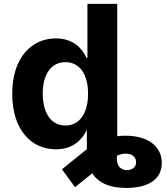

<svg xmlns="http://www.w3.org/2000/svg" viewBox="-20 -747 839 972"><path d="M263.1 8.9C351.2 8.9 397 -41.9 418 -87.4H419.7V8.2L293.7 110.1L359.7 200.6L447.1 130.3C475.9 175.4 529.8 204.5 620 204.5C737.9 204.5 799.4 155.5 799 77.8C799.4 -3.6 731.9 -60 615.1 -60C600.9 -60 587 -58.9 573.5 -57.5V-727.3H422.6V-453.8H418C397.7 -498.2 354 -552.6 262.8 -552.6C143.1 -552.6 41.9 -459.5 41.9 -272C41.9 -89.5 138.8 8.9 263.1 8.9ZM311.1 -111.5C236.9 -111.5 196.4 -177.6 196.4 -272.7C196.4 -367.2 236.2 -432.2 311.1 -432.2C384.6 -432.2 425.8 -370 425.8 -272.7C425.8 -175.4 383.9 -111.5 311.1 -111.5ZM571.7 41.5C588.1 34.1 603 30.2 616.5 30.9C652.3 31.2 669.4 50.4 669 74.6C669.4 97.7 649.9 114.3 623.2 114.3C595.5 114.3 572.1 97.3 571.7 58.9Z"/></svg>

Font: Karasuma Gothic
Style: Bold
Weight: 700
Designer: Rasmus Andersson / Ryoko Nishizuka
Foundry: Genbu
Version: Version 1.00